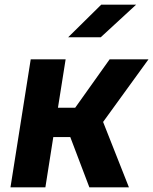

<svg xmlns="http://www.w3.org/2000/svg" viewBox="-20 -805 658 825"><path d="M175 0H25L112 -550H262L229 -342H303L451 -550H618L423 -281L534 0H364L282 -216H209ZM413 -645H273L415 -785H565Z"/></svg>

Font: JetBrains Mono Extra Bold
Style: Italic
Weight: 800
Italic angle: -9°
Monospace: yes
Designer: Philipp Nurullin, Konstantin Bulenkov
Foundry: JetBrains
Version: 2.002